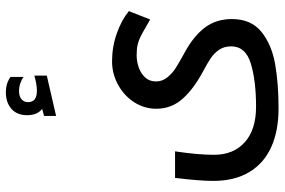

<svg xmlns="http://www.w3.org/2000/svg" viewBox="-174 -774 949 640"><g transform="rotate(-90 300.0 -454.5)"><path d="M16.5 -217.5Q16.5 -263.5 26.5 -345H115Q103.5 -269 103.5 -215.5Q103.5 -150 145.5 -112.5Q187.5 -75 263.5 -75Q350.5 -75 407.8 -92.5Q465 -110 465 -158Q465 -181 454 -197.5Q443 -214 426.2 -225.5Q409.5 -237 380 -252.5Q321.5 -284 289.2 -321Q257 -358 257 -407.5Q257 -448 279.2 -482Q301.5 -516 338 -535.5Q374.5 -555 415 -555Q463.5 -555 508 -539.2Q552.5 -523.5 582.5 -499L554.5 -428L533.5 -440Q509.5 -454 497 -460.2Q484.5 -466.5 470.2 -469.8Q456 -473 435.5 -473Q414.5 -473 394.5 -466Q374.5 -459 361.2 -444.5Q348 -430 348 -408.5Q348 -387 362.2 -370Q376.5 -353 394 -342Q411.5 -331 447 -311.5Q500.5 -282 528.2 -244.8Q556 -207.5 556 -155.5Q556 -91.5 513.5 -57.2Q471 -23 406.5 -11.5Q342 0 258 0Q183 0 129 -24.5Q75 -49 45.8 -97.8Q16.5 -146.5 16.5 -217.5ZM233 -781.5 256.5 -788Q235.5 -804.5 235.5 -838Q235.5 -872 256.8 -890.5Q278 -909 312 -909Q341.5 -909 363 -893.5V-850Q354.5 -856.5 341.8 -860.8Q329 -865 315 -865Q298.5 -865 288.8 -856.8Q279 -848.5 279 -835Q279 -805.5 317 -805.5Q338 -805.5 367.5 -814V-772.5L233 -741.5Z"/></g></svg>

Font: JuliaMono Medium
Style: Regular
Weight: 500
Monospace: yes
Designer: cormullion
Foundry: corm
Version: Version 0.054; ttfautohint (v1.8.4)